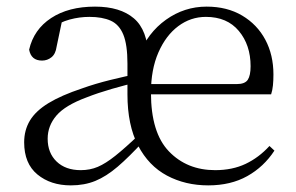

<svg xmlns="http://www.w3.org/2000/svg" viewBox="-20 -546 893 580"><path d="M194 14Q133 14 93 -19Q53 -52 53 -116Q53 -153 70.5 -182Q88 -211 126.5 -234.5Q165 -258 228 -279Q267 -293 313.5 -304.5Q360 -316 401 -324V-299Q361 -290 318 -277.5Q275 -265 242 -252Q177 -228 150.5 -197Q124 -166 124 -127Q124 -84 151 -58Q178 -32 224 -32Q252 -32 275.5 -42Q299 -52 328.5 -75.5Q358 -99 401 -140L417 -120H414Q370 -72 335.5 -42.5Q301 -13 268 0.5Q235 14 194 14ZM609 14Q540 14 484.5 -15.5Q429 -45 397 -106.5Q365 -168 365 -261V-354Q365 -411 352.5 -441.5Q340 -472 314.5 -483.5Q289 -495 250 -495Q220 -495 190.5 -487Q161 -479 129 -458L168 -486L151 -405Q148 -383 135.5 -373Q123 -363 107 -363Q74 -363 68 -396Q82 -457 134.5 -491.5Q187 -526 267 -526Q343 -526 384.5 -490.5Q426 -455 428 -375L399 -378Q426 -447 481.5 -486.5Q537 -526 604 -526Q666 -526 711.5 -499Q757 -472 781.5 -426Q806 -380 806 -321Q806 -303 804.5 -288Q803 -273 799 -261H395V-292H695Q720 -292 728.5 -305Q737 -318 737 -346Q737 -410 701.5 -452.5Q666 -495 602 -495Q556 -495 518.5 -467Q481 -439 458.5 -387.5Q436 -336 436 -266Q436 -145 490.5 -88.5Q545 -32 630 -32Q682 -32 722 -51Q762 -70 794 -105L809 -91Q777 -42 727 -14Q677 14 609 14Z"/></svg>

Font: Noto Serif JP ExtraLight Light
Style: Regular
Weight: 300
Version: Version 2.003-H1;hotconv 1.1.1;makeotfexe 2.6.0